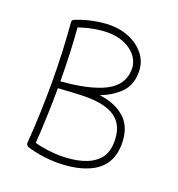

<svg xmlns="http://www.w3.org/2000/svg" viewBox="-126 -778 826 893"><g transform="rotate(20 287.5 -332.0)"><path d="M507.8 -173.8C507.8 -229 492.2 -270.5 460.9 -299.3C429.2 -328.1 387.2 -345.7 334 -352.5C370.6 -366.2 402.3 -385.7 428.7 -411.6C454.6 -437 467.8 -471.7 467.8 -515.6C467.8 -547.4 458.5 -575.7 440.4 -599.6C403.3 -647.5 340.8 -675.3 272.5 -675.3C215.8 -675.3 155.8 -662.6 103.5 -641.6C94.2 -638.2 90.8 -631.8 92.3 -622.1C99.6 -534.2 104.5 -441.9 104.5 -326.2C104.5 -234.4 101.1 -128.4 93.8 -33.2C92.8 -29.8 93.3 -26.4 94.7 -22.5C94.7 -22 94.7 -21.5 95.2 -21C95.7 -20.5 95.7 -20 96.2 -19.5C96.7 -19 97.2 -18.1 97.7 -17.6L99.1 -16.1C101.1 -14.2 103.5 -12.7 106 -11.7C151.4 2.4 204.6 10.3 256.8 10.3C317.4 10.3 379.4 0 428.2 -27.3C476.6 -54.7 507.8 -101.1 507.8 -173.8ZM272.5 -639.2C361.8 -639.2 432.6 -586.9 432.6 -517.6C432.6 -453.6 394 -414.1 335.9 -390.1C277.8 -366.2 206.1 -355.5 139.6 -350.1C139.2 -450.2 135.3 -533.2 128.9 -613.3C174.3 -628.9 226.1 -639.2 272.5 -639.2ZM273.9 -323.2C403.3 -323.2 471.7 -281.2 471.7 -173.8C471.7 -135.3 461.9 -105.5 442.4 -84C402.8 -40.5 334.5 -24.9 256.8 -24.9C213.4 -24.9 168.9 -31.7 129.9 -42C136.2 -131.8 139.6 -230.5 139.6 -316.4C174.3 -318.4 245.1 -323.2 273.9 -323.2Z"/></g></svg>

Font: Mikhak ExtraLight
Style: Regular
Weight: 200
Designer: Amin Abedi
Version: Version 3.2